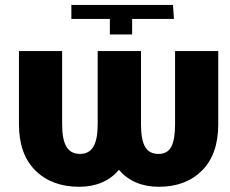

<svg xmlns="http://www.w3.org/2000/svg" viewBox="-20 -731 911 762"><path d="M294.4 10.3Q186 10.3 120.6 -54.2Q55.2 -118.7 55.2 -237.8V-528.3H226.6V-237.8Q226.6 -177.2 243.7 -148.7Q260.7 -120.1 297.9 -120.1Q333 -120.1 350.3 -148.4Q367.7 -176.8 367.7 -237.8V-528.3H539.6V-237.8Q539.6 -176.3 555.9 -148.2Q572.3 -120.1 609.4 -120.1Q644.5 -120.1 659.7 -148.4Q674.8 -176.8 674.8 -237.8V-528.3H846.2V-237.8Q846.2 -118.7 781.7 -54.2Q717.3 10.3 610.4 10.3Q560.5 10.3 520.5 -6.6Q480.5 -23.4 452.1 -57.1Q423.8 -23.4 383.8 -6.6Q343.8 10.3 294.4 10.3ZM416 -594.2V-655.8H263.2V-711.4H666.5L670.4 -655.8H504.4V-594.2Z"/></svg>

Font: Roboto Slab LO Black
Style: Regular
Weight: 900
Designer: Google
Version: Version 2.000